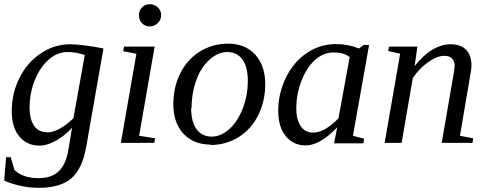

<svg xmlns="http://www.w3.org/2000/svg" viewBox="-20 -681 2317 915"><path d="M204 -51 205 -50Q232 -50 265 -68Q298 -86 330 -118L384 -419Q372 -422 363 -425Q357 -427 345 -429Q333 -431 326 -432Q319 -433 302 -433Q252 -433 211 -396Q169 -358 145 -297Q121 -236 121 -166Q121 -114 142 -82Q163 -51 204 -51ZM324 -77 325 -74Q290 -35 247 -11Q204 13 169 13Q108 13 72 -31Q36 -74 36 -151Q36 -237 73 -310Q110 -384 175 -427Q239 -470 314 -470Q342 -470 389 -464Q428 -459 473 -450L391 18Q373 122 321 168Q269 214 165 214Q119 214 75 204Q27 193 0 179L9 68H31L49 129Q90 168 163 168Q224 168 258 137Q293 105 305 38Z M643 -34 719 -22 715 0H556L630 -425L567 -437L571 -459H717ZM748 -609V-608Q748 -587 732 -571Q716 -555 693 -555Q672 -555 657 -570Q642 -585 642 -608Q642 -631 657 -646Q672 -661 693 -661Q716 -661 732 -646Q748 -631 748 -609Z M893 -166H891Q891 -100 917 -65Q943 -30 989 -30Q1033 -30 1073 -66Q1112 -101 1137 -164Q1161 -226 1161 -296Q1161 -363 1135 -398Q1109 -433 1063 -433Q1019 -433 979 -397Q938 -361 916 -300Q893 -237 893 -166ZM983 10V8Q902 8 854 -44Q806 -96 806 -185Q806 -265 839 -331Q872 -398 932 -435Q993 -473 1067 -473Q1148 -473 1196 -421Q1244 -368 1244 -280Q1244 -200 1211 -133Q1178 -66 1118 -28Q1057 10 983 10Z M1662 -34 1715 -20 1712 2H1572L1587 -74Q1504 12 1437 12Q1378 12 1342 -32Q1306 -76 1306 -152Q1306 -238 1343 -312Q1381 -388 1443 -429Q1506 -471 1580 -471Q1639 -471 1691 -450L1713 -467H1739ZM1646 -407 1648 -408Q1629 -422 1612 -426Q1594 -431 1570 -431Q1520 -431 1480 -394Q1440 -357 1416 -294Q1392 -231 1392 -164Q1392 -112 1413 -80Q1434 -49 1472 -49Q1527 -49 1593 -117Z M2146 -365H2147Q2147 -388 2135 -401Q2123 -415 2098 -415Q2062 -415 2019 -384Q1975 -352 1947 -308L1894 0H1813L1887 -425L1830 -438L1834 -459H1969L1956 -366Q1997 -418 2040 -444Q2084 -470 2127 -470Q2177 -470 2202 -443Q2227 -417 2227 -367Q2227 -364 2225 -346Q2224 -341 2172 -34L2235 -22L2232 0H2085L2134 -284Q2146 -346 2146 -365Z"/></svg>

Font: Libra Serif Modern
Style: Italic
Weight: 400
Italic angle: -12°
Designer: Stefan Peev, Context Ltd
Foundry: Stefan Peev, Context Ltd
Version: Version 1.000